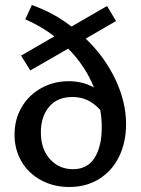

<svg xmlns="http://www.w3.org/2000/svg" viewBox="-20 -740 561 766"><path d="M483 -245Q483 -173 455.5 -116Q428 -59 376.5 -26.5Q325 6 256 6Q194 6 144 -21Q94 -48 66 -95.5Q38 -143 38 -203Q38 -264 66.5 -312.5Q95 -361 144.5 -388.5Q194 -416 254 -416Q310 -416 355 -391Q319 -479 252 -546L101 -459L64 -518L197 -595Q145 -635 81 -663L107 -720Q197 -688 265 -634L407 -716L443 -656L322 -586Q398 -513 440.5 -423Q483 -333 483 -245ZM386 -233Q386 -267 380 -301Q357 -327 330 -340Q303 -353 269 -353Q208 -353 175.5 -313.5Q143 -274 143 -212Q143 -145 179.5 -105Q216 -65 271 -65Q329 -65 357.5 -110.5Q386 -156 386 -233Z"/></svg>

Font: Ysabeau Semibold
Style: Regular
Weight: 600
Designer: Christian Thalmann (Catharsis Fonts)
Version: Version 0.003